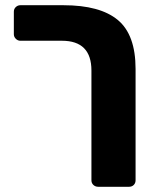

<svg xmlns="http://www.w3.org/2000/svg" viewBox="-20 -591 593 735"><path d="M217 -435H58Q48 -435 40.5 -442.5Q33 -450 33 -460V-546Q33 -557 40.5 -564Q48 -571 58 -571H223Q363 -571 431 -514.5Q499 -458 499 -327V99Q499 110 492 117Q485 124 474 124H356Q345 124 337.5 117Q330 110 330 99V-321Q330 -435 217 -435Z"/></svg>

Font: Rubik
Style: Regular
Weight: 700
Designer: Hubert & Fischer
Foundry: Hubert & Fischer
Version: Version 1.100